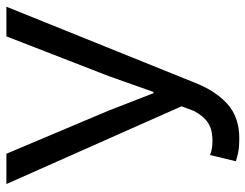

<svg xmlns="http://www.w3.org/2000/svg" viewBox="-106 -668 786 615"><g transform="rotate(-90 287.5 -360.0)"><path d="M152 13Q127 13 110.5 10Q94 7 79 2L99 -81Q108 -77 118.5 -75Q129 -73 145 -73Q181 -73 202.5 -87.5Q224 -102 240 -132L255 -172L6 -733H103L241 -406L297 -262H301L352 -406L479 -733H574L332 -133Q306 -65 263.5 -26Q221 13 152 13Z"/></g></svg>

Font: Noto Sans TC
Style: Regular
Weight: 400
Designer: Ryoko NISHIZUKA  (kana, bopomofo & ideographs); Paul D. Hunt (Latin, Greek & Cyrillic); Sandoll Communications , Soo-you
Foundry: Adobe
Version: Version 2.004-H2;hotconv 1.0.118;makeotfexe 2.5.65603